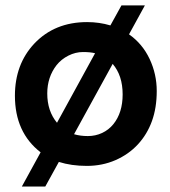

<svg xmlns="http://www.w3.org/2000/svg" viewBox="-20 -601 624 704"><path d="M195.8 -7.3 146 83H60.1L128.9 -42.5Q34.7 -115.2 34.7 -250Q34.7 -365.2 105.5 -440.9Q180.2 -520 299.3 -520Q344.2 -520 384.8 -507.8L425.3 -581.1H511.2L453.1 -475.1Q502.4 -440.4 528.6 -384.8Q554.7 -329.1 554.7 -267.3Q554.7 -205.6 537.1 -157Q519.5 -108.4 485.8 -71.8Q452.1 -35.2 403.6 -13.9Q355 7.3 298.3 7.3Q241.7 7.3 195.8 -7.3ZM328.6 -405.8Q311.5 -410.2 284.2 -410.2Q256.8 -410.2 230.7 -397Q204.6 -383.8 187.5 -362.3Q153.3 -318.4 153.3 -258.3Q153.3 -193.8 189 -150.9ZM251.5 -108.9Q274.4 -102.1 302.2 -102.1Q330.1 -102.1 354.5 -113.5Q378.9 -125 395.5 -145.5Q429.7 -187.5 429.7 -254.9Q429.7 -324.2 393.1 -366.7Z"/></svg>

Font: HammersmithOne
Style: Regular
Weight: 400
Designer: Nicole Fally
Foundry: Nicole Fally
Version: Version 1.003